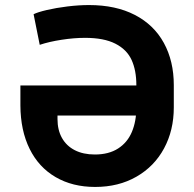

<svg xmlns="http://www.w3.org/2000/svg" viewBox="-20 -737 775 767"><path d="M61.5 -315.9V-395.7H565.5V-275.4H209.7V-261.3Q209.7 -217.6 227.6 -185.8Q245.5 -154 279 -136.9Q312.5 -119.8 359 -119.8Q414.3 -119.8 451.5 -143.6Q488.8 -167.4 506.8 -209.9Q524.7 -252.3 524.7 -308.2V-396.9Q524.7 -456 505.6 -497.7Q486.4 -539.4 440.7 -562.6Q395 -585.8 319.9 -585.8Q275.4 -585.8 225.9 -578.1Q176.4 -570.5 138.7 -557.9L114.2 -680.2Q130.3 -688.4 167 -697Q203.7 -705.6 249.1 -711.2Q294.5 -716.8 335.8 -716.8Q442.4 -716.8 518.6 -677.4Q594.9 -638 634.6 -565.4Q674.3 -492.8 674.3 -396.9V-308.2Q674.3 -216.4 635.4 -144.3Q596.6 -72.2 525.1 -31.2Q453.7 9.8 360 9.8Q269.6 9.8 202.2 -29.5Q134.7 -68.7 98.4 -142.2Q62 -215.7 61.5 -315.9Z"/></svg>

Font: Pretendard JP Variable
Style: Regular
Weight: 400
Designer: Base glyphs from Inter by Rasmus Andersson; Hangul glyphs from Noto Sans CJK(Source Han Sans) by Jang Soo-young and Kang
Foundry: Kil Hyung-jin
Version: Version 1.307;Glyphs 3.2 (3192)